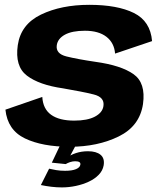

<svg xmlns="http://www.w3.org/2000/svg" viewBox="-20 -618 695 815"><path d="M276.5 5Q394.5 5 483.8 -38.8Q573 -82.5 587 -176.5Q599.5 -266 546.8 -303.2Q494 -340.5 385.5 -355.5Q307.5 -367 261.8 -378.5Q216 -390 221 -426Q225 -454 255.5 -470.8Q286 -487.5 340.5 -487.5Q398.5 -487.5 431.8 -461.8Q465 -436 468.5 -390.5L625.5 -443.5Q618.5 -528 548.5 -562.8Q478.5 -597.5 359 -597.5Q240 -597.5 154.2 -556.2Q68.5 -515 55.5 -426.5Q42.5 -336.5 94.2 -297Q146 -257.5 247.5 -243Q329.5 -229 377.2 -217.2Q425 -205.5 419 -167.5Q415 -140 383 -123Q351 -106 295 -106Q231.5 -106 197 -130.8Q162.5 -155.5 159.5 -206.5L3 -152.5Q12 -66 85.8 -30.5Q159.5 5 276.5 5ZM242.5 177.5Q272.5 177.5 302 171.2Q331.5 165 356.8 153.2Q382 141.5 399 124Q416 106.5 420 84Q425 54 406.8 39Q388.5 24 353.5 24Q326 24 302.5 31.8Q279 39.5 266.5 50.5L259 78.5Q266 74 277.2 70.2Q288.5 66.5 299 66.5Q311 66.5 316.8 70Q322.5 73.5 321 81.5Q319 93 302.5 100Q286 107 256 107Q235.5 107 218 104Q200.5 101 188.5 98L153.5 167.5Q175 172 198 174.8Q221 177.5 242.5 177.5ZM259 78.5 301 0H234.5L200 72.5Z"/></svg>

Font: Anybody UltraCondensed Thin
Style: Bold Italic
Weight: 700
Italic angle: -10°
Version: Version 1.111